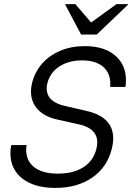

<svg xmlns="http://www.w3.org/2000/svg" viewBox="-20 -911 648 941"><path d="M251.7 10Q174.2 10 121.3 -16.2Q68.3 -42.5 45.8 -90Q23.3 -137.5 35 -200H110Q100.8 -133.3 141.7 -96.7Q182.5 -60 263.3 -60Q340 -60 389.2 -91.7Q438.3 -123.3 452.5 -181.7Q464.2 -229.2 442.9 -259.2Q421.7 -289.2 369.2 -300.8L261.7 -325Q185.8 -341.7 153.3 -389.6Q120.8 -437.5 137.5 -505.8Q151.7 -560 187.1 -600Q222.5 -640 275.8 -662.5Q329.2 -685 395.8 -685Q498.3 -685 552.9 -631.2Q607.5 -577.5 595 -485H520Q525 -547.5 488.3 -581.2Q451.7 -615 382.5 -615Q316.7 -615 271.2 -585.4Q225.8 -555.8 212.5 -504.2Q201.7 -460.8 223.3 -432.5Q245 -404.2 295.8 -392.5L406.7 -366.7Q485.8 -348.3 516.2 -301.2Q546.7 -254.2 527.5 -180Q505 -90.8 431.7 -40.4Q358.3 10 251.7 10ZM377.5 -741.7 300 -887.5 300.8 -890.8H349.2L426.7 -800.8L550.8 -890.8H607.5L606.7 -887.5L454.2 -741.7Z"/></svg>

Font: Funnel Sans Light
Style: Italic
Weight: 300
Italic angle: -14.036°
Designer: NORD ID, Kristian Moeller
Foundry: Dicotype
Version: Version 1.000